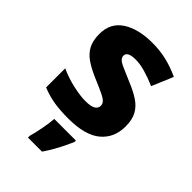

<svg xmlns="http://www.w3.org/2000/svg" viewBox="-230 -652 966 966"><g transform="rotate(45 253.0 -169.0)"><path d="M467 -166Q467 -85 410.5 -37.5Q354 10 234 10Q176 10 132.5 3Q89 -4 45 -22V-158Q93 -136 145 -124.5Q197 -113 233 -113Q271 -113 288 -123Q305 -133 305 -151Q305 -164 296.5 -174Q288 -184 262.5 -196.5Q237 -209 187 -230Q138 -251 106.5 -273Q75 -295 59.5 -325.5Q44 -356 44 -402Q44 -480 104.5 -519.5Q165 -559 265 -559Q318 -559 365 -548Q412 -537 462 -514L414 -400Q373 -418 334.5 -429Q296 -440 265 -440Q207 -440 207 -410Q207 -399 215.5 -389.5Q224 -380 248.5 -369Q273 -358 320 -338Q367 -319 400 -297.5Q433 -276 450 -245Q467 -214 467 -166ZM340 71Q324 108 305 144.5Q286 181 259 221H159V208Q168 177 176 134.5Q184 92 186 61H340Z"/></g></svg>

Font: Noto Sans Gujarati UI ExtraBold
Style: Regular
Weight: 800
Designer: Jelle Bosma - Monotype Design Team, Universal Thirst
Foundry: Monotype Imaging Inc.
Version: Version 2.106; ttfautohint (v1.8.4.7-5d5b)